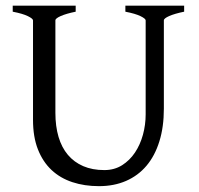

<svg xmlns="http://www.w3.org/2000/svg" viewBox="-20 -635 694 670"><path d="M622.6 -594.2Q589.4 -587.4 570.6 -579.1Q551.8 -570.8 551.8 -564V-255.9Q551.8 -191.9 536.1 -141.6Q520.5 -91.3 491.2 -56.6Q461.9 -22 419.9 -3.7Q377.9 14.6 325.2 14.6Q274.9 14.6 232.7 0.7Q190.4 -13.2 159.9 -41.7Q129.4 -70.3 112.3 -113.8Q95.2 -157.2 95.2 -216.8V-564Q95.2 -569.8 77.4 -578.6Q59.6 -587.4 24.4 -594.2V-615.2H244.1V-594.2Q210.9 -587.4 192.1 -579.1Q173.3 -570.8 173.3 -564V-241.2Q173.3 -194.3 184.3 -157.2Q195.3 -120.1 217 -94.5Q238.8 -68.8 270.5 -55.2Q302.2 -41.5 344.2 -41.5Q378.9 -41.5 405.8 -58.3Q432.6 -75.2 450.9 -102.5Q469.2 -129.9 478.8 -164.8Q488.3 -199.7 488.3 -235.8V-564Q488.3 -569.8 470.5 -578.6Q452.6 -587.4 417.5 -594.2V-615.2H622.6Z"/></svg>

Font: Gentium Plus APac
Style: Regular
Weight: 400
Designer: J. Victor Gaultney, Annie Olsen, Iska Routamaa, Becca Hirsbrunner
Foundry: SIL International
Version: Version 5.000